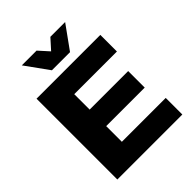

<svg xmlns="http://www.w3.org/2000/svg" viewBox="-251 -1043 1177 1177"><g transform="rotate(-45 337.5 -454.5)"><path d="M68 -700.6H621.1V-556.7H251.1V-423.1H585.1V-279.7H251.1V-143.9H631.4V0H68ZM415 -757.1H257.9L148.6 -908.9H276.6L382.4 -791.4H290.4L396.3 -908.9H524.3Z"/></g></svg>

Font: Alexandria
Style: Regular
Weight: 400
Designer: Mohamed Gaber
Foundry: Kief Type Foundry
Version: Version 5.100